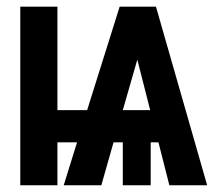

<svg xmlns="http://www.w3.org/2000/svg" viewBox="-20 -548 640 568"><path d="M448.7 -127H425.8V0H343.3V-127H315.9L279.8 0H168.5L208 -127H149.9V0H40V-528.3H149.9V-222.2H237.8L334 -528.3H441.4L592.8 0H481ZM343.3 -222.2H424.3L386.2 -371.6Z"/></svg>

Font: Roboto Mono
Style: Bold
Weight: 700
Designer: Google
Version: Version 2.000985; 2015; ttfautohint (v1.3)